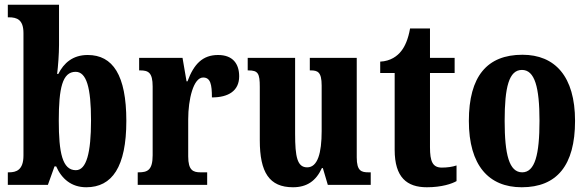

<svg xmlns="http://www.w3.org/2000/svg" viewBox="-20 -780 2482 810"><path d="M344 10C453 10 513 -76 513 -270C513 -463 456 -548 350 -548C287 -548 249 -514 226 -468H221C225 -499 229 -553 229 -590V-760H13V-707H17C52 -707 79 -697 79 -640V-124C79 -62 48 -53 18 -53H13V0H182L210 -78H217C240 -26 281 10 344 10ZM300 -62C243 -62 228 -136 228 -271C228 -408 243 -477 299 -477C345 -477 364 -410 364 -272C364 -136 345 -62 300 -62Z M561 0H854V-53H826C795 -53 774 -61 774 -120V-277C774 -361 796 -453 837 -453C868 -453 874 -424 874 -369C944 -369 989 -397 989 -458C989 -510 963 -548 900 -548C835 -548 798 -510 771 -437H767L750 -536H567V-483H571C606 -483 624 -474 624 -415V-125C624 -62 602 -53 565 -53H561Z M1216 10C1274 10 1313 -16 1338 -71H1342L1363 0H1544V-53H1535C1505 -53 1485 -58 1485 -116V-536H1287V-483H1290C1320 -483 1337 -477 1337 -419V-227C1337 -134 1320 -74 1276 -74C1234 -74 1225 -118 1225 -216V-536H1025V-483H1028C1069 -483 1076 -470 1076 -413V-188C1076 -53 1116 10 1216 10Z M1781 10C1844 10 1887 -5 1906 -16V-82C1888 -76 1867 -73 1844 -73C1805 -73 1794 -99 1794 -159V-472H1898V-536H1794V-660H1710C1702 -614 1688 -584 1673 -565C1657 -544 1628 -522 1584 -520V-472H1645V-148C1645 -31 1697 10 1781 10Z M2181 10C2329 10 2406 -82 2406 -270C2406 -458 2321 -549 2184 -549C2035 -549 1958 -458 1958 -270C1958 -82 2042 10 2181 10ZM2183 -53C2128 -53 2109 -128 2109 -270C2109 -412 2127 -485 2182 -485C2236 -485 2256 -412 2256 -270C2256 -128 2237 -53 2183 -53Z"/></svg>

Font: Noto Serif Devanagari ExtraCondensed ExtraBold
Style: Regular
Weight: 800
Width: 2
Designer: Universal Thirst, Indian Type Foundry and the Monotype Design Team
Foundry: Monotype Imaging Inc.
Version: Version 2.004